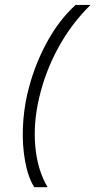

<svg xmlns="http://www.w3.org/2000/svg" viewBox="-20 -740 393 790"><path d="M121.1 30.3Q95.2 -10.3 83.3 -76.7Q71.3 -143.1 74.2 -214.4Q77.1 -285.6 91.8 -350.6Q117.2 -460.9 168.7 -558.1Q220.2 -655.3 291 -719.7H352.5Q272.5 -641.1 219 -542.2Q165.5 -443.4 141.1 -337.4Q116.7 -235.4 125.2 -138.2Q133.8 -41 175.8 30.3Z"/></svg>

Font: HK Grotesk Legacy
Style: Italic
Weight: 400
Italic angle: -13°
Designer: Alfredo Marco Pradil
Foundry: Hanken Design Co.
Version: Version 2.022;PS 002.022;hotconv 1.0.88;makeotf.lib2.5.64775